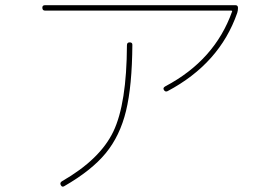

<svg xmlns="http://www.w3.org/2000/svg" viewBox="-20 -710 1040 726"><path d="M150.4 -669.9Q140.6 -669.9 140.1 -680.2Q139.6 -690.4 150.4 -690.4H870.1Q879.9 -690.4 879.9 -680.2Q879.9 -669.9 877 -661.1Q810.5 -469.7 613.3 -365.2Q604.5 -361.3 599.6 -370.1Q594.7 -377.9 605.5 -383.8Q792 -482.4 857.4 -666Q859.4 -669.9 853.5 -669.9ZM460 -539.1Q460 -549.8 470.2 -549.8Q480.5 -549.8 480.5 -541Q479.5 -384.8 456.5 -290.5Q433.6 -196.3 379.9 -130.9Q326.2 -65.4 222.7 -5.9Q214.8 -1 210 -9.8Q205.1 -18.6 213.9 -24.4Q358.4 -107.4 408.7 -212.9Q459 -318.4 460 -539.1Z"/></svg>

Font: Rounded-X Mgen+ 2m thin
Style: Regular
Weight: 100
Designer: [Source Han Sans]
Ryoko NISHIZUKA  (kana & ideographs); Paul D. Hunt (Latin, Greek & Cyrillic); Wenlong ZHANG  (bopomofo
Version: Version 1.059.20150602